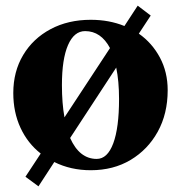

<svg xmlns="http://www.w3.org/2000/svg" viewBox="-20 -586 639 679"><path d="M116 73 70 39 124 -43Q78 -79 52.5 -134Q27 -189 27 -257Q27 -333 62 -391.5Q97 -450 159 -483Q221 -516 301 -516Q366 -516 420 -494L467 -566L513 -531L471 -467Q518 -434 545.5 -382.5Q573 -331 573 -267Q573 -184 538 -120.5Q503 -57 442 -20.5Q381 16 301 16Q230 16 172 -13ZM199 -285Q199 -221 208 -171L369 -416Q337 -476 281 -476Q242 -476 220.5 -426.5Q199 -377 199 -285ZM322 -24Q360 -24 380.5 -79Q401 -134 401 -236Q401 -299 391 -347L228 -98Q261 -24 322 -24Z"/></svg>

Font: Wittgenstein Extrabold
Style: Regular
Weight: 800
Designer: Jörg Drees
Foundry: Jörg Drees
Version: Version 1.303; ttfautohint (v1.8.4.7-5d5b)